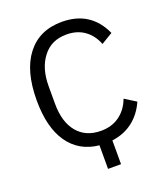

<svg xmlns="http://www.w3.org/2000/svg" viewBox="-154 -816 929 1072"><g transform="rotate(-20 310.5 -280.0)"><path d="M301.8 9.8V149.9H378.9V8.8Q450.2 -0.5 502.2 -40.3Q554.2 -80.1 584 -147L517.1 -189Q495.6 -130.4 449.7 -96.7Q403.8 -63 338.9 -63Q248.5 -63 198.2 -123.8Q147.9 -184.6 147.9 -293V-397Q147.9 -504.9 199.2 -569.8Q249 -634.8 338.9 -634.8Q402.3 -634.8 446 -603.3Q489.7 -571.8 511.2 -516.1L579.1 -557.1Q509.8 -710 338.9 -710Q205.6 -710 131.8 -615.2Q58.1 -520.5 58.1 -345.2Q58.1 -184.1 121.3 -93.3Q184.6 -2.4 301.8 9.8Z"/></g></svg>

Font: Plexus Sans
Style: Regular
Weight: 400
Version: Version 2.001;PS 002.001;hotconv 1.0.70;makeotf.lib2.5.58329